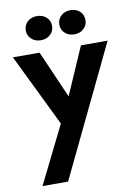

<svg xmlns="http://www.w3.org/2000/svg" viewBox="-98 -734 745 1042"><g transform="rotate(-10 274.0 -213.0)"><path d="M535 -472 191 244H50L207 -73L13 -472H160L274 -211L388 -472ZM107 -603Q107 -632 127.5 -651Q148 -670 179 -670Q211 -670 231.5 -651.5Q252 -633 252 -603Q252 -575 231.5 -556Q211 -537 179 -537Q148 -537 127.5 -556Q107 -575 107 -603ZM292 -603Q292 -632 312.5 -651Q333 -670 364 -670Q396 -670 416 -651.5Q436 -633 436 -603Q436 -575 415.5 -556Q395 -537 364 -537Q333 -537 312.5 -555.5Q292 -574 292 -603Z"/></g></svg>

Font: Madhuban SemiBold
Style: Regular
Weight: 600
Designer: jaikishan Patel
Foundry: MagicType
Version: Version 1.000